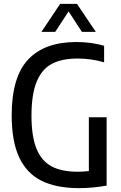

<svg xmlns="http://www.w3.org/2000/svg" viewBox="-20 -967 628 994"><path d="M532 -360V-6Q457 7 389.5 7Q272 7 195.2 -31Q118.5 -69 79.5 -152Q40.5 -235 40.5 -369.5Q40.5 -568.5 125.8 -659Q211 -749.5 375 -749.5Q452.5 -749.5 519 -730V-644.5Q452 -664 382 -664Q300.5 -664 248.5 -636.5Q196.5 -609 169.8 -544Q143 -479 143 -368Q143 -260 169.2 -196.5Q195.5 -133 247.5 -105.5Q299.5 -78 380.5 -78Q413.5 -78 440 -81.5V-360ZM476 -802H404L335 -908L266 -802H194.5L291.5 -947H378.5Z"/></svg>

Font: Encode Sans Condensed Medium
Style: Regular
Weight: 500
Width: 3
Designer: Multiple Designers
Foundry: Impallari Type
Version: Version 2.000